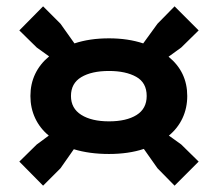

<svg xmlns="http://www.w3.org/2000/svg" viewBox="-20 -673 688 606"><path d="M41 -163 96 -217 134 -245Q106 -268 91 -300Q76 -332 76 -370Q76 -408 91 -439.5Q106 -471 135 -495L96 -523L41 -577L116 -653L171 -598L215 -536Q239 -544 266 -548Q293 -552 324 -552Q354 -552 381 -548Q408 -544 432 -536L477 -598L531 -653L607 -577L552 -523L512 -494Q571 -446 571 -370Q571 -332 556 -300Q541 -268 513 -245L552 -217L607 -163L531 -87L477 -142L434 -203Q386 -187 324 -187Q262 -187 213 -202L171 -142L116 -87ZM204 -370Q204 -331 236.5 -310.5Q269 -290 324 -290Q379 -290 411 -310Q443 -330 443 -370Q443 -412 410 -430.5Q377 -449 324 -449Q269 -449 236.5 -429.5Q204 -410 204 -370Z"/></svg>

Font: Plata Sans Black
Style: Regular
Weight: 900
Designer: Pablo Impallari, Andres Torresi, & Cristiano Sobral
Foundry: Pablo Impallari, Andres Torresi, & Cristiano Sobral
Version: Version 1.00;December 28, 2019;FontCreator 12.0.0.2547 64-bi